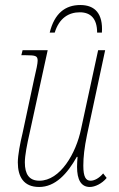

<svg xmlns="http://www.w3.org/2000/svg" viewBox="-20 -736 474 765"><path d="M178 -606H198C216 -665 255 -687 298 -687C341 -687 367 -662 367 -606H386C391 -682 358 -716 300 -716C240 -716 197 -683 178 -606ZM338 9C358 9 386 -4 405 -27L391 -45C376 -27 357 -16 341 -16C322 -16 312 -31 312 -76C312 -110 316 -147 327 -200L399 -536H371L303 -222C283 -125 220 -16 137 -16C96 -16 79 -42 79 -89C79 -117 88 -162 98 -206L170 -536H70L65 -516H82C123 -516 130 -513 130 -494C130 -483 125 -459 116 -421L70 -206C60 -165 51 -117 51 -89C51 -32 74 9 136 9C200 9 248 -43 286 -111H289C288 -97 287 -83 287 -71C287 -20 303 9 338 9Z"/></svg>

Font: Noto Serif Condensed Thin
Style: Italic
Weight: 100
Width: 3
Italic angle: -12°
Designer: Monotype Design Team
Foundry: Monotype Imaging Inc.
Version: Version 2.013